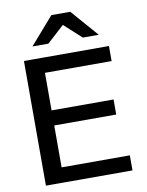

<svg xmlns="http://www.w3.org/2000/svg" viewBox="-101 -1021 836 1092"><g transform="rotate(-10 317.0 -475.0)"><path d="M74 0V-720H180V0ZM126 0V-87H574V0ZM126 -329V-416H538V-329ZM126 -633V-720H565V-633ZM136 -793 273 -950H382L519 -793H427L280 -927H375L228 -793Z"/></g></svg>

Font: Instrument Sans Medium
Style: Regular
Weight: 500
Designer: Rodrigo Fuenzalida
Foundry: fragTYPE
Version: Version 1.000;gftools[0.9.28]